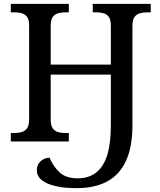

<svg xmlns="http://www.w3.org/2000/svg" viewBox="-20 -734 830 996"><path d="M378 242Q354 242 324 240Q294 238 267 231Q223 221 197 200.5Q171 180 171 148Q171 121 190 103Q209 85 237 84Q257 131 290 161Q323 191 383 191Q441 191 479.5 160.5Q518 130 536.5 69.5Q555 9 555 -83V-347H243V-115Q243 -84 253 -69Q263 -54 280.5 -49Q298 -44 319 -44H337V0H36V-44H55Q76 -44 93 -49Q110 -54 120.5 -69Q131 -84 131 -115V-603Q131 -633 120 -647Q109 -661 92 -665.5Q75 -670 55 -670H36V-714H337V-670H319Q298 -670 280.5 -665Q263 -660 253 -645.5Q243 -631 243 -599V-399H555V-599Q555 -631 545 -645.5Q535 -660 518 -665Q501 -670 479 -670H461V-714H762V-670H743Q723 -670 705.5 -665Q688 -660 677.5 -645.5Q667 -631 667 -599V-84Q667 27 634 99.5Q601 172 536.5 207Q472 242 378 242Z"/></svg>

Font: ET Text
Style: Regular
Weight: 470
Designer: Monotype Design Team
Foundry: Monotype Imaging Inc.
Version: Version 2.009